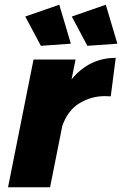

<svg xmlns="http://www.w3.org/2000/svg" viewBox="-20 -793 517 813"><path d="M153 -599 87 -723 231 -773 280 -608ZM350 -599 284 -723 428 -773 477 -608ZM192 0H14L122 -541H300L283 -457Q358 -548 470 -548L449 -385L424 -386Q367 -386 317.5 -356.5Q268 -327 244 -261Z"/></svg>

Font: Argentum Sans
Style: Bold Italic
Weight: 700
Italic angle: -11°
Designer: Julieta Ulanovsky (font), Cristiano Sobral (main changes and remaster)
Foundry: Julieta Ulanovsky (font), Cristiano Sobral (main changes and remaster)
Version: Version 2.007;June 15, 2022;FontCreator 14.0.0.2814 64-bit; 